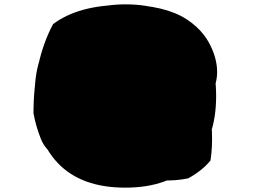

<svg xmlns="http://www.w3.org/2000/svg" viewBox="-20 -707 1167 883"><path d="M134 -186Q134 -427 224 -596Q342 -685 555 -685Q646 -685 718 -667.5Q790 -650 838 -618.5Q886 -587 916 -548.5Q946 -510 963 -462Q1004 -344 937 -253Q967 -88 948 31Q911 77 846 113Q731 138 566 101Q363 101 245 12Q189 -12 167 -71Q145 -126 134 -186ZM447 -285Q469 -285 512.5 -284.5Q556 -284 578 -284Q650 -284 685 -297Q723 -311 725 -343Q724 -374 689.5 -388Q655 -402 574 -402H448Q448 -382 447.5 -343Q447 -304 447 -285ZM237 -79Q237 -299 279 -530Q422 -574 568 -574Q623 -574 675 -564.5Q727 -555 778 -534Q829 -513 863.5 -472.5Q898 -432 905 -377Q916 -281 823 -228Q831 -217 939 -79Q910 -15 839 28.5Q768 72 681 72L567 -69H495V72Q410 72 337.5 29Q265 -14 237 -79ZM139 -265Q139 -376 172 -459Q205 -542 263.5 -591Q322 -640 395.5 -663.5Q469 -687 557 -687Q750 -687 862 -579.5Q974 -472 974 -265Q974 -68 866 44Q758 156 556 156Q354 156 246.5 43.5Q139 -69 139 -265Z"/></svg>

Font: Coval
Style: Bold
Weight: 700
Foundry: Context Ltd
Version: Version 001.000